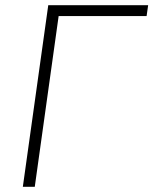

<svg xmlns="http://www.w3.org/2000/svg" viewBox="-20 -720 591 740"><path d="M166 -700H551L545 -658H206L114 0H68Z"/></svg>

Font: Retni Sans Light
Style: Italic
Weight: 300
Italic angle: -8°
Designer: Vitaly Kuzmin
Foundry: ParaType Ltd.
Version: Version 1.00;June 10, 2019;FontCreator 11.5.0.2425 64-bit; t